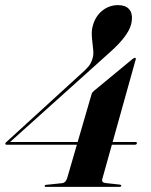

<svg xmlns="http://www.w3.org/2000/svg" viewBox="-28 -729 588 749"><path d="M329.5 -362.5Q330.5 -366 332.8 -368.8Q335 -371.5 338.5 -374.5L488 -498Q492.5 -501.5 494.8 -502.5Q497 -503.5 499 -503.5Q501 -503.5 501.5 -502Q502 -500.5 501.5 -497.5L371 -30.5Q369 -24.5 372 -20.2Q375 -16 383.5 -15L438.5 -9Q442.5 -8.5 444 -7.2Q445.5 -6 445 -4Q445 -2.5 443.2 -1.2Q441.5 0 438 0H151.5Q148.5 0 147.2 -1Q146 -2 146.5 -4Q146.5 -6 148 -7Q149.5 -8 152.5 -8L214.5 -14.5Q222 -15.5 226.8 -20.8Q231.5 -26 234 -34ZM288 -441Q305 -455.5 316.5 -469Q328 -482.5 333 -501Q337 -514.5 336 -529.8Q335 -545 332.8 -561.2Q330.5 -577.5 330 -594.8Q329.5 -612 334 -628.5Q344 -665.5 370.8 -687.2Q397.5 -709 433 -709Q461 -709 475 -693.8Q489 -678.5 486.5 -652Q485 -630.5 473 -608.5Q461 -586.5 439 -562.5Q417 -538.5 384 -510L3.5 -168L2.5 -175H500Q503 -175 504.8 -174Q506.5 -173 506 -170.5Q506 -168 503.8 -166.2Q501.5 -164.5 499 -164.5H-2.5Q-5.5 -164.5 -6.5 -166Q-7.5 -167.5 -7.5 -169Q-7 -171 -5.5 -172.8Q-4 -174.5 -2 -176Z"/></svg>

Font: Fraunces 120pt SemiBold
Style: Italic
Weight: 600
Italic angle: -16°
Version: Version 1.000;[b76b70a41]